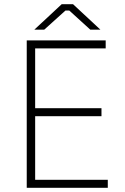

<svg xmlns="http://www.w3.org/2000/svg" viewBox="-20 -892 596 912"><path d="M143 -751H190L291 -842H309L409 -751H457L327 -872H273ZM107 0H492V-38H147V-340H462V-378H147V-662H482V-700H107Z"/></svg>

Font: Fixel Text ExtraLight
Style: Regular
Weight: 200
Width: 4
Designer: AlfaBravo + MacPaw
Foundry: Kyrylo Tkachov, Marchela Mozhyna, Serhii Makarenko, Maria Weinstein, Zakhar Kryvoshyya
Version: Version 1.211